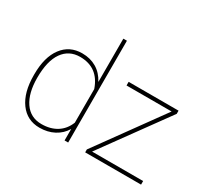

<svg xmlns="http://www.w3.org/2000/svg" viewBox="-149 -983 1322 1225"><g transform="rotate(30 512.5 -370.0)"><path d="M59.6 -269.5Q59.6 -396 112.8 -467Q166 -538.1 258.8 -538.1Q318.4 -538.1 364 -511.2Q409.7 -484.4 438 -431.2V-750H464.4V0H438V-84.5Q411.1 -39.6 364.3 -14.9Q317.4 9.8 257.8 9.8Q166 9.8 112.8 -63Q59.6 -135.7 59.6 -262.7ZM86.9 -259.3Q86.9 -147 131.3 -81.8Q175.8 -16.6 257.3 -16.6Q322.8 -16.6 369.1 -45.7Q415.5 -74.7 438 -130.9V-378.4Q392.6 -511.7 258.3 -511.7Q177.2 -511.7 132.1 -447.8Q86.9 -383.8 86.9 -259.3ZM625.5 -26.4H1001.5V0H589.8V-21.5L937 -501.5H605V-528.3H972.7V-504.9Z"/></g></svg>

Font: Roboto Thin
Style: Regular
Weight: 250
Designer: Google
Version: Version 2.134; 2016